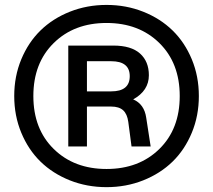

<svg xmlns="http://www.w3.org/2000/svg" viewBox="-20 -752 871 784"><path d="M258.8 -153.8V-565.9H442.9Q515.6 -565.9 551.8 -533.4Q587.9 -501 587.9 -444.8Q587.9 -381.8 523.9 -346.2Q569.3 -326.7 577.1 -271L595.2 -153.8H517.1L503.9 -253.9Q499.5 -286.6 482.7 -301.8Q465.8 -316.9 434.1 -316.9H335V-153.8ZM66.9 -210Q38.1 -279.3 38.1 -359.9Q38.1 -440.4 66.9 -509.8Q95.7 -579.1 145.5 -627.7Q195.3 -676.3 265.1 -704.1Q335 -731.9 415 -731.9Q495.1 -731.9 564.9 -704.1Q634.8 -676.3 684.6 -627.7Q734.4 -579.1 763.2 -509.8Q792 -440.4 792 -359.9Q792 -279.3 763.2 -210Q734.4 -140.6 684.6 -92Q634.8 -43.5 564.9 -15.6Q495.1 12.2 415 12.2Q335 12.2 265.1 -15.6Q195.3 -43.5 145.5 -92Q95.7 -140.6 66.9 -210ZM199.5 -576.4Q116.2 -494.6 116.2 -359.9Q116.2 -225.1 199.5 -143.6Q282.7 -62 415 -62Q547.4 -62 630.6 -143.6Q713.9 -225.1 713.9 -359.9Q713.9 -494.6 630.6 -576.4Q547.4 -658.2 415 -658.2Q282.7 -658.2 199.5 -576.4ZM335 -378.9H434.1Q509.8 -378.9 509.8 -440.9Q509.8 -502 434.1 -502H335Z"/></svg>

Font: Aspekta 450
Style: Regular
Weight: 450
Designer: Ivo Dolenc
Version: Version 2.000